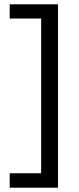

<svg xmlns="http://www.w3.org/2000/svg" viewBox="-20 -713 367 891"><path d="M25 91H171V-627H25V-693H249V158H25Z"/></svg>

Font: Noto Sans Syriac Eastern
Style: Regular
Weight: 400
Designer: Patrick Giasson and the Monotype Design Team
Foundry: Monotype Imaging Inc.
Version: Version 3.001; ttfautohint (v1.8.4.7-5d5b)